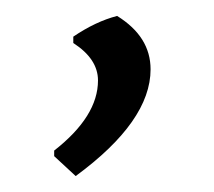

<svg xmlns="http://www.w3.org/2000/svg" viewBox="-20 -107 269 241"><path d="M127 -87Q169 -61 169 -20Q169 45 75 114L48 89V82Q103 39 103 -6Q103 -33 72 -53V-61Q100 -80 127 -87Z"/></svg>

Font: Alegreya Sans SC
Style: Regular
Weight: 400
Designer: Juan Pablo del Peral
Foundry: Huerta Tipografica
Version: Version 2.007